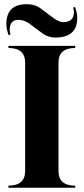

<svg xmlns="http://www.w3.org/2000/svg" viewBox="-20 -879 392 899"><path d="M169.9 -839.8Q169.9 -839.8 235.4 -791Q259.3 -775.4 275.4 -775.4Q326.2 -775.4 326.2 -822.3Q326.2 -832 322.3 -842.8L331.1 -846.7Q341.8 -818.4 341.8 -794.9Q341.8 -703.1 238.3 -703.1Q209 -703.1 181.6 -720.7L116.2 -769.5Q91.3 -786.1 65.4 -786.1Q25.4 -786.1 25.4 -738.3Q25.4 -729.5 29.3 -717.8L20.5 -713.9Q9.8 -743.2 9.8 -766.6Q9.8 -859.4 105.5 -859.4Q143.6 -859.4 169.9 -839.8ZM19.5 -664.1H332V-654.3Q253.9 -654.3 253.9 -585.9V-78.1Q253.9 -9.8 332 -9.8V0H19.5V-9.8Q97.7 -9.8 97.7 -78.1V-585.9Q97.7 -654.3 19.5 -654.3Z"/></svg>

Font: spinweradC
Style: Bold
Weight: 700
Width: 7
Version: Version 0.3